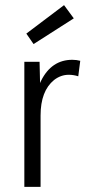

<svg xmlns="http://www.w3.org/2000/svg" viewBox="-20 -731 334 751"><path d="M138.7 0V-279.3Q138.7 -375 191.4 -418Q217.8 -438.5 249 -438.5Q267.6 -438.5 286.1 -432.6L293.9 -493.2Q279.3 -497.1 262.7 -497.1Q181.6 -497.1 140.6 -415Q138.7 -410.2 136.7 -406.2L134.8 -489.3H75.2V0ZM268.6 -659.2 230.5 -710.9 83 -599.6 111.3 -558.6Z"/></svg>

Font: Yaldevi Colombo
Style: Regular
Weight: 400
Designer: Sol Matas, Denzil Rajitha, Kosala Senevirathne and Pathum Egodawatta
Foundry: Mooniak
Version: Version 1.020 ; ttfautohint (v1.6)